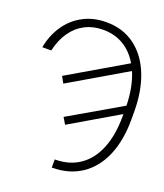

<svg xmlns="http://www.w3.org/2000/svg" viewBox="-164 -827 979 1143"><g transform="rotate(20 325.5 -255.5)"><path d="M312.5 -717.8Q416.5 -717.8 492.2 -662.1Q567.9 -606.4 608.2 -505.6Q648.4 -404.8 648.4 -271.5V-223.6Q648.4 -91.3 607.2 5.6Q565.9 102.5 487.5 154.8Q409.2 207 300.8 207V155.3Q393.6 155.3 459.2 109.6Q524.9 64 558.8 -21.2Q592.8 -106.4 592.8 -223.6V-238.3L288.1 -59.6L263.7 -100.6L592.8 -291.5Q589.8 -409.7 553.2 -496.6L194.3 -286.1L171.9 -327.1L532.2 -538.1Q495.1 -601.6 438.5 -635.3Q381.8 -668.9 308.6 -668.9Q246.1 -668.9 195.3 -642.8Q144.5 -616.7 109.9 -566.9Q75.2 -517.1 59.6 -447.3H2.9Q17.1 -524.4 57.9 -585.7Q98.6 -647 163.6 -682.4Q228.5 -717.8 312.5 -717.8Z"/></g></svg>

Font: Pretendard GOV ExtraLight
Style: Regular
Weight: 200
Designer: Base glyphs from Inter by Rasmus Andersson; Hangeul glyphs from Noto Sans CJK(Source Han Sans) by Jang Soo-young and Kan
Foundry: Kil Hyung-jin
Version: Version 1.309